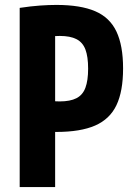

<svg xmlns="http://www.w3.org/2000/svg" viewBox="-20 -760 540 780"><path d="M60 -728Q107 -735 143 -737.5Q179 -740 209 -740Q307 -740 366.5 -714.5Q426 -689 453 -632Q480 -575 480 -482Q480 -389 453 -332.5Q426 -276 366.5 -250Q307 -224 209 -224Q184 -224 160.5 -225.5Q137 -227 120 -228L168 -352Q179 -351 193.5 -349.5Q208 -348 223 -348Q265 -348 290.5 -361Q316 -374 327 -403.5Q338 -433 338 -481Q338 -530 327 -559Q316 -588 290.5 -601Q265 -614 223 -614Q208 -614 193 -613Q178 -612 168 -610L204 -647V0H60Z"/></svg>

Font: M PLUS Code Latin
Style: Bold
Weight: 700
Designer: Coji Morishita
Foundry: UNDERFOREST DESIGN
Version: Version 1.002; ttfautohint (v1.8.3)